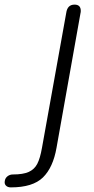

<svg xmlns="http://www.w3.org/2000/svg" viewBox="-75 -520 409 832"><path d="M-54 263Q-52 251 -42 243.5Q-32 236 -19 236Q25 236 49.5 225Q74 214 86.5 190Q99 166 107 120L212 -464Q217 -500 248 -500Q275 -500 275 -473Q275 -467 274 -464L170 120Q155 206 111 249Q67 292 -28 292Q-42 292 -49.5 284Q-57 276 -54 263Z"/></svg>

Font: Kodchasan Light
Style: Italic
Weight: 300
Italic angle: -10°
Version: Version 1.000; ttfautohint (v1.6)